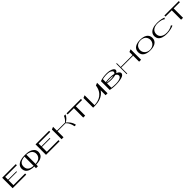

<svg xmlns="http://www.w3.org/2000/svg" viewBox="1211 -4106 7710 7710"><g transform="rotate(-45 5066.0 -251.5)"><path d="M852.4 -531.6V-594.3H80V0.3H852.4V-64H190.1V-340.8H666.8V-373.9H190.1V-531.6Z M1804.3 -440.5C1780.4 -475.6 1710.8 -534.5 1644.9 -556.3C1575.3 -582.5 1489.3 -596.7 1389.6 -596.7C1382.1 -596.7 1374.6 -596.6 1367.2 -596.4C1359.8 -596.6 1352.3 -596.7 1344.8 -596.7C1245.1 -596.7 1159.1 -582.5 1089.5 -556.3C1020.9 -533.4 954 -475.6 930.1 -440.5C861.5 -339.8 886.9 -200.7 934 -137.3C1009.5 -35.3 1159.3 0.3 1312.1 -0.4V94.5H1422.3V-0.4C1575.1 0.3 1724.9 -35.3 1800.4 -137.3C1847.4 -200.7 1872.9 -339.8 1804.3 -440.5ZM1002.9 -280.3C997.9 -367.3 1016.2 -454.1 1122.3 -514.6C1176.8 -542.1 1235.8 -554.5 1312.1 -562V-38.2C1193.6 -46.7 1014.3 -80.5 1002.9 -280.3ZM1731.5 -280.3C1709.3 -82 1538.2 -47.1 1422.3 -38.3V-562C1498.6 -554.5 1557.6 -542.1 1612.1 -514.6C1707.9 -460.3 1741.2 -366.9 1731.5 -280.3Z M2747.4 -531.6V-594.3H1975V0.3H2747.4V-64H2085.1V-340.8H2561.8V-373.9H2085.1V-531.6Z M3454.6 -356.5C3530.2 -400 3627.2 -470.9 3678.9 -596L3591.3 -595.8C3561.6 -511.5 3486 -417.5 3429 -375.3H2971.1V-595.8L2861 -551.2V-1.2H2971.1V-342.3H3429V-342.2C3475.4 -288.4 3549.5 -239.8 3598.7 -1L3678.9 -1.2C3653.9 -173 3527.4 -299.6 3454.6 -356.5Z M4554.9 -595.5H3737V-532.7H4090.9V-0.8H4201V-532.7H4554.9Z M5470.9 -596 5360.8 -551.2C5306.4 -154 5021.9 -37.7 4763.1 -33.3V-595.9L4653 -551.2V-1H4763.1V-1.2C4954.8 -4.5 5211.4 -52.2 5360.8 -281.7V-1H5470.9V-595.9L5470.9 -595.9C5470.9 -595.9 5470.9 -596 5470.9 -596Z M6291.1 -329C6307.8 -337.5 6321.8 -347 6332.4 -357.5C6453.3 -475.7 6268.6 -595.8 5999.7 -594.3C5882.1 -593.7 5755.6 -579.2 5627 -533.1V-33.3C5871.6 28.7 6300.6 3.3 6398.8 -98.1C6489.5 -191.9 6406.7 -277.8 6291.1 -329ZM6166.2 -532.1C6207.6 -513.9 6246.2 -484.1 6255.9 -447.8C6265.3 -412.8 6248.5 -381.7 6210.5 -357.7C6177.3 -367 6143.9 -373.3 6113.3 -376.2C5998.1 -386.8 5868.5 -388.5 5737.1 -366.2V-533.1C5818.9 -553.2 6041.8 -586.7 6166.2 -532.1ZM5737.1 -332.4C5833.8 -350.7 6010.3 -363.5 6140.7 -328.4C6110.6 -319.9 6075.4 -313.8 6035.7 -310.6C5911.2 -300.7 5764.6 -317.6 5737.1 -327.9ZM5974.2 -32.6C5900.7 -32.3 5793.3 -39.2 5737.1 -50.7V-295.1C5889.9 -262.6 6083.9 -266 6213.6 -300.5C6255.6 -278.2 6286.4 -247.1 6298.3 -204.6C6325.9 -105.3 6199.9 -33.3 5974.2 -32.6Z M7264.8 -550.9V-375H6590.1V-594.3H6557V-0.4H6590.1V-341.9H7264.8V-0.8H7374.9V-595.5Z M7912 -596.6C7912 -596.6 7912 -596.6 7912 -596.6C7911.9 -596.6 7911.9 -596.6 7911.9 -596.6C7691.3 -596.6 7503 -515 7503 -299.2C7503 -74.5 7703.3 -0.4 7911.9 -0.4C7911.9 -0.4 7911.9 -0.4 7912 -0.4C7912 -0.4 7912 -0.4 7912 -0.4C8120.6 -0.4 8320.9 -74.5 8320.9 -299.2C8320.9 -515 8132.7 -596.6 7912 -596.6ZM8117.3 -101.8C8061.4 -53.1 7985.6 -28.7 7912 -28.7C7838.3 -28.7 7762.4 -53 7706.5 -101.7C7651.2 -150.4 7616 -223.6 7616.6 -298.5C7616 -373.4 7646.9 -450.9 7702.2 -499.6C7758.1 -548.4 7838.3 -568.3 7912 -568.4C7985.6 -568.3 8065.9 -548.5 8121.8 -499.8C8177.1 -451 8207.9 -373.4 8207.3 -298.5C8207.9 -223.6 8172.6 -150.5 8117.3 -101.8Z M9200.1 -130.4C8980.1 20.9 8550.7 8.3 8532.9 -280.3C8527.5 -367.3 8557.8 -436.7 8610.6 -484.3C8681.3 -548 8797.6 -573.7 8908.2 -565.7C9036.9 -556.4 9118.4 -539.9 9200.1 -478.3L9235.9 -533.9C9209.6 -547.6 9075 -596.7 8874.8 -596.7C8673 -596.7 8526.9 -538.5 8460.1 -440.5C8391.5 -339.8 8416.9 -200.7 8464 -137.3C8614.1 65.5 9058.3 5.7 9235.9 -79.4Z M10111.9 -595.5H9294V-532.7H9647.9V-0.8H9758V-532.7H10111.9Z"/></g></svg>

Font: Novoposelensky
Style: Regular
Weight: 400
Designer: Sasha Pavljenko
Version: Version 1.002;Fontself Maker 3.5.4